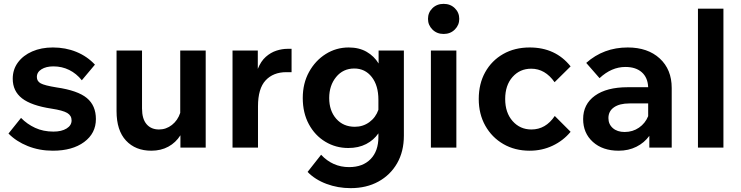

<svg xmlns="http://www.w3.org/2000/svg" viewBox="-20 -765 3840 995"><path d="M24 -73 89 -154Q120 -122 162 -102.5Q204 -83 257 -83Q299 -83 325 -99Q351 -115 351 -141Q351 -166 328.5 -179.5Q306 -193 247 -202Q142 -218 94 -255.5Q46 -293 46 -357Q46 -405 73 -441.5Q100 -478 147 -498.5Q194 -519 254 -519Q320 -519 376 -496Q432 -473 472 -430L404 -349Q376 -384 338.5 -402.5Q301 -421 257 -421Q219 -421 195 -406Q171 -391 171 -366Q171 -344 191 -333Q211 -322 273 -312Q383 -296 430 -257Q477 -218 477 -148Q477 -74 416 -29Q355 16 254 16Q184 16 124 -8Q64 -32 24 -73Z M1046 0H915V-64Q891 -26 852.5 -5Q814 16 764 16Q682 16 633 -36.5Q584 -89 584 -189V-503H716V-203Q716 -149 739.5 -121.5Q763 -94 804 -94Q841 -94 871 -117.5Q901 -141 914 -180V-503H1046Z M1491 -512V-391H1464Q1396 -391 1356.5 -348.5Q1317 -306 1317 -214V0H1185V-503H1316V-408Q1332 -448 1357.5 -470.5Q1383 -493 1412.5 -502.5Q1442 -512 1470 -512Z M2073 -62Q2073 20 2038 81Q2003 142 1941 176Q1879 210 1797 210Q1731 210 1672 188Q1613 166 1574 126L1644 37Q1704 101 1789 101Q1860 101 1900.5 59.5Q1941 18 1941 -55V-74Q1917 -39 1877.5 -18.5Q1838 2 1785 2Q1720 2 1666 -30.5Q1612 -63 1580.5 -121.5Q1549 -180 1549 -257Q1549 -333 1581.5 -392Q1614 -451 1668 -485Q1722 -519 1787 -519Q1841 -519 1880 -496.5Q1919 -474 1942 -436V-503H2073ZM1686 -257Q1686 -191 1722.5 -149.5Q1759 -108 1819 -108Q1861 -108 1894 -132Q1927 -156 1941 -196V-248Q1941 -322 1906.5 -366Q1872 -410 1816 -410Q1758 -410 1722 -366Q1686 -322 1686 -257Z M2360 -667Q2360 -635 2337 -612Q2314 -589 2279 -589Q2244 -589 2221 -612Q2198 -635 2198 -667Q2198 -700 2221 -722.5Q2244 -745 2279 -745Q2314 -745 2337 -722.5Q2360 -700 2360 -667ZM2345 0H2213V-503H2345Z M2855 -164 2937 -82Q2899 -36 2844 -10Q2789 16 2725 16Q2648 16 2588.5 -18.5Q2529 -53 2495 -113.5Q2461 -174 2461 -252Q2461 -331 2494.5 -391Q2528 -451 2587.5 -485Q2647 -519 2725 -519Q2859 -519 2937 -421L2854 -339Q2805 -409 2733 -409Q2674 -409 2636 -366Q2598 -323 2598 -252Q2598 -181 2636.5 -137.5Q2675 -94 2734 -94Q2808 -94 2855 -164Z M3186 16Q3103 16 3052.5 -29.5Q3002 -75 3002 -148Q3002 -225 3063 -269Q3124 -313 3233 -313H3339Q3337 -363 3306 -390.5Q3275 -418 3221 -418Q3149 -418 3087 -360L3018 -439Q3108 -519 3233 -519Q3337 -519 3399 -462Q3461 -405 3461 -309V0H3345V-61Q3319 -25 3278 -4.5Q3237 16 3186 16ZM3217 -81Q3259 -81 3291.5 -103.5Q3324 -126 3339 -163V-229H3242Q3191 -229 3162 -209Q3133 -189 3133 -153Q3133 -121 3156 -101Q3179 -81 3217 -81Z M3729 0H3597V-720H3729Z"/></svg>

Font: Wix Madefor Text
Style: Bold
Weight: 700
Designer: Dalton Maag Ltd
Foundry: Dalton Maag Ltd
Version: Version 3.100